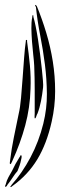

<svg xmlns="http://www.w3.org/2000/svg" viewBox="-20 -710 252 780"><path d="M51 -15Q41 -4 31.5 11Q22 26 10 41Q9 44 7 46L3 50Q-1 46 3 40Q7 23 14.5 9.5Q22 -4 29 -16Q36 -31 43 -44Q50 -57 59 -71Q61 -73 62.5 -77Q64 -81 66 -79Q69 -78 67.5 -69Q66 -60 63 -49Q60 -38 56 -28Q52 -18 51 -15ZM190 -216Q170 -126 131.5 -62.5Q93 1 30 46Q29 47 27 48.5Q25 50 23 50Q21 48 23 46.5Q25 45 27 41Q70 -7 104 -71Q138 -135 156 -208Q171 -269 170.5 -329Q170 -389 162.5 -448Q155 -507 143.5 -565.5Q132 -624 126 -681L124 -685Q121 -690 125 -690Q126 -690 130 -684Q151 -633 168 -576.5Q185 -520 194.5 -460.5Q204 -401 204 -339.5Q204 -278 190 -216ZM30 -56Q28 -51 25.5 -46.5Q23 -42 21 -44Q19 -45 20 -50.5Q21 -56 21 -58Q27 -107 36 -150.5Q45 -194 56 -248Q62 -273 65.5 -312.5Q69 -352 72 -394Q75 -436 78 -476Q81 -516 85 -543Q84 -544 85 -545Q85 -548 89 -548Q90 -548 90 -545.5Q90 -543 90 -541Q97 -492 101.5 -444Q106 -396 104 -349Q102 -273 82.5 -200.5Q63 -128 30 -56ZM121 -249Q121 -277 121 -300.5Q121 -324 121 -346.5Q121 -369 120.5 -392.5Q120 -416 119 -443Q118 -462 115 -488Q112 -514 110 -541.5Q108 -569 107.5 -594.5Q107 -620 111 -640Q111 -642 111.5 -645.5Q112 -649 115 -649V-647Q115 -644 116 -640Q120 -627 125 -602.5Q130 -578 134.5 -549Q139 -520 143 -488.5Q147 -457 150 -429.5Q153 -402 154.5 -382Q156 -362 155 -355Q152 -327 146.5 -299Q141 -271 132 -248Q130 -246 127.5 -237.5Q125 -229 122 -229Q120 -229 120.5 -238.5Q121 -248 121 -249Z"/></svg>

Font: Akronim
Style: Regular
Weight: 400
Designer: Grzegorz Klimczewski
Foundry: Fonty.PL
Version: Version 1.002